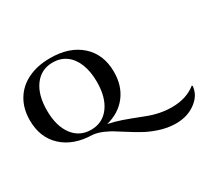

<svg xmlns="http://www.w3.org/2000/svg" viewBox="-185 -1014 1726 1593"><g transform="rotate(-30 678.5 -217.5)"><path d="M1120 145Q1261 145 1351 72L1357 76Q1352 157 1281 214Q1201 279 1082.5 279Q964 279 826 212Q764 181 621 89Q581 62 530 40Q479 18 435 14Q255 10 149.5 -87.5Q44 -185 44 -350Q44 -461 93.5 -543.5Q143 -626 234 -670Q325 -714 447 -714Q632 -714 741 -616Q850 -518 850 -350Q850 -217 780 -126Q710 -35 585 -3Q648 10 710.5 31.5Q773 53 890.5 99Q1008 145 1120 145ZM686 -350Q686 -448 657 -521Q628 -594 574 -633Q520 -672 447 -672Q337 -672 272.5 -585.5Q208 -499 208 -350Q208 -201 272.5 -114.5Q337 -28 447 -28Q557 -28 621.5 -114.5Q686 -201 686 -350Z"/></g></svg>

Font: Cinzel Decorative
Style: Bold
Weight: 700
Version: Version 1.002;PS 001.002;hotconv 1.0.56;makeotf.lib2.0.21325